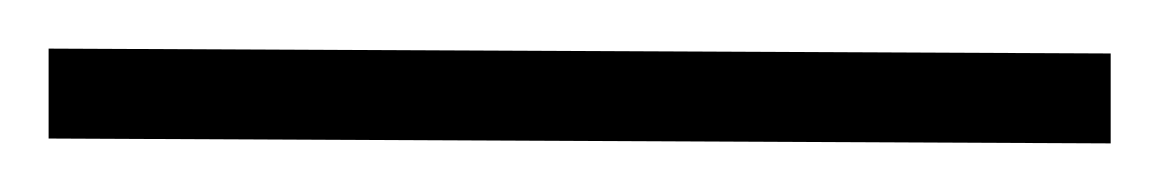

<svg xmlns="http://www.w3.org/2000/svg" viewBox="-50 47 477 79"><path d="M-30 67V104L407 106V69Z"/></svg>

Font: Arima Koshi Light
Style: Regular
Weight: 300
Designer: Joana Correia and Natanael Gama
Foundry: NDISCOVER
Version: Version 1.019;PS 001.019;hotconv 1.0.88;makeotf.lib2.5.64775